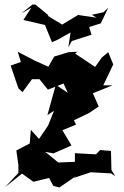

<svg xmlns="http://www.w3.org/2000/svg" viewBox="-20 -790 548 846"><path d="M216 -114 220 -116 295 -149 255 -216 315 -241 306 -260 374 -293 415 -321 389 -379 476 -414H435L479 -506L457 -560L429 -537L399 -495L311 -554L321 -562L282 -560L219 -541L193 -496L133 -523L58 -562L72 -517L27 -501L61 -401L79 -384L121 -441H154L191 -395L260 -422L279 -381L226 -416C214 -372 201 -328 189 -283L218 -302L192 -237L152 -178L116 -218L111 -158L52 -127L61 -63V-28L3 34L77 -25L127 11L196 -6L215 29L242 36L317 -16L305 -6L380 -31L469 -26L488 -14L471 -41L469 -125L421 -129L403 -110L310 -115V-77L237 -74L179 -121ZM255 -681 191 -720 193 -723 136 -770H123L74 -731L118 -756L83 -702L178 -680L209 -604L236 -616L291 -647L281 -581L296 -609L383 -637L373 -671L424 -687L457 -756L436 -736L385 -725L405 -712L324 -724L251 -680L246 -671Z"/></svg>

Font: Asimov Aggro
Style: Medium
Weight: 500
Designer: Google
Version: Version 2.000980; 2014